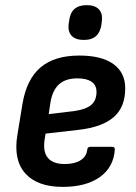

<svg xmlns="http://www.w3.org/2000/svg" viewBox="-20 -720 531 751"><path d="M225.3 11Q126.4 11 79.2 -41.4Q32 -93.8 47.8 -190.9L68 -314.4Q84.3 -410.4 138.8 -456.5Q193.2 -502.7 290.3 -502.7Q377.8 -502.7 423.8 -469.3Q469.8 -435.9 469.8 -374.8Q469.8 -300.6 424.4 -261.5Q379 -222.5 287.3 -212.1L158.2 -197.3L154.3 -172.7Q147.6 -125.2 167.8 -101.8Q188 -78.4 233.4 -78.4Q271.4 -78.4 294.7 -92.9Q318.1 -107.3 321.1 -133.9Q322.4 -145.7 332.8 -145.7H418.7Q429.8 -145.7 429.1 -134.6Q424.3 -65.4 370.2 -27.2Q316.2 11 225.3 11ZM170.6 -273.7 269.9 -285.5Q316 -292.1 336.8 -309.7Q357.5 -327.4 357.5 -360.6Q357.5 -386.3 338.5 -399.9Q319.5 -413.5 282.6 -413.5Q236.2 -413.5 210.5 -389.8Q184.8 -366.1 177.2 -318.4ZM307.9 -563.8Q275.8 -563.8 260.5 -579.8Q245.2 -595.9 248.3 -625.2L250.6 -639.2Q253.7 -668.8 270.8 -684.4Q287.9 -699.9 319 -699.9Q351.1 -699.9 366.4 -683.9Q381.7 -667.9 378.6 -639.2L376.9 -625.2Q373.2 -595.6 356.4 -579.7Q339.6 -563.8 307.9 -563.8Z"/></svg>

Font: Sofia Sans Semi Condensed
Style: Italic
Weight: 400
Italic angle: -9°
Designer: Botio Nikoltchev, Ani Petrova
Foundry: lettersoup
Version: Version 4.101